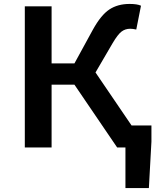

<svg xmlns="http://www.w3.org/2000/svg" viewBox="-20 -749 789 975"><path d="M617 0H575L358 -319H242V0H106V-717H242V-427H358L452 -599Q493 -673 535.5 -701Q578 -729 638 -729Q677 -729 696 -720L672 -599Q654 -603 641 -603Q616 -603 597 -588.5Q578 -574 552 -530L465 -381L648 -112H749V-30L736 206H617Z"/></svg>

Font: Nebula Sans Semibold
Style: Regular
Weight: 600
Designer: Paul D. Hunt for Adobe (as Source Sans)
Foundry: Nebula Entertainment & Broadcasting LLC
Version: Version 1.010